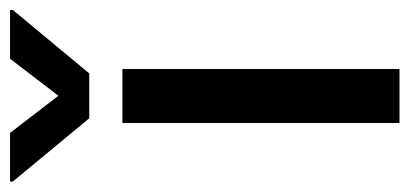

<svg xmlns="http://www.w3.org/2000/svg" viewBox="-278 -572 807 378"><g transform="rotate(-90 125.0 -383.5)"><path d="M177.6 -545.5V0H71.4V-545.5ZM-44 -766.7H51.8L125 -671.5L197.8 -766.7H294V-761.4L169 -610.8H80.6L-44 -761.4Z"/></g></svg>

Font: Inter P Medium
Style: Regular
Weight: 500
Designer: Rasmus Andersson
Foundry: rsms
Version: Version 3.018;git-588b23468